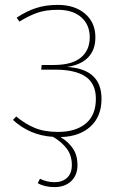

<svg xmlns="http://www.w3.org/2000/svg" viewBox="-20 -549 499 783"><path d="M227 10Q260 30 278 57.5Q296 85 296 124Q296 165 270.5 189.5Q245 214 202 214Q162 214 134 198L143 180Q171 194 202 194Q234 194 253.5 176Q273 158 273 124Q273 85 252.5 57.5Q232 30 196 9Q101 3 33 -60L46 -74Q82 -44 121.5 -27.5Q161 -11 217 -11Q288 -11 329.5 -45Q371 -79 371 -146Q371 -208 329 -236.5Q287 -265 204 -265H148L150 -284H199Q273 -284 309.5 -314Q346 -344 346 -397Q346 -448 311.5 -478.5Q277 -509 216 -509Q168 -509 134 -497.5Q100 -486 59 -461L48 -477Q87 -503 126.5 -516Q166 -529 216 -529Q285 -529 327 -493Q369 -457 369 -397Q369 -345 339 -314.5Q309 -284 253 -276Q394 -268 394 -146Q394 -74 349 -33Q304 8 227 10Z"/></svg>

Font: Fira Sans Thin
Style: Regular
Weight: 100
Designer: bBox Type GmbH & Carrois Corporate GbR & Edenspiekermann AG
Foundry: bBox Type GmbH & Carrois Corporate GbR & Edenspiekermann AG
Version: Version 4.301